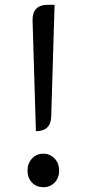

<svg xmlns="http://www.w3.org/2000/svg" viewBox="-20 -769 363 802"><path d="M130 -221 116 -684Q115 -749 180 -749H208L194 -284Q193 -221 130 -221ZM114 -6Q95 -26 95 -56Q95 -87 114 -107Q133 -127 161 -127Q189 -127 208 -107Q227 -87 227 -56Q227 -26 208 -6Q189 13 161 13Q133 13 114 -6Z"/></svg>

Font: Swei Toothpaste CJK TC
Style: Regular
Weight: 400
Version: Version 1.0